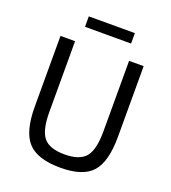

<svg xmlns="http://www.w3.org/2000/svg" viewBox="-153 -963 972 1089"><g transform="rotate(20 333.0 -418.0)"><path d="M473 -786H195V-849H473ZM584 -690V-264Q584 -113 528 -50Q472 13 337 13Q197 13 139.5 -50Q82 -113 82 -264V-690H170V-264Q170 -153 206 -109.5Q242 -66 333 -66Q423 -66 459.5 -109.5Q496 -153 496 -264V-690Z"/></g></svg>

Font: Exo 2
Style: Regular
Weight: 400
Designer: Natanael Gama
Version: Version 1.001;PS 001.001;hotconv 1.0.70;makeotf.lib2.5.58329